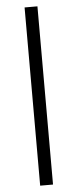

<svg xmlns="http://www.w3.org/2000/svg" viewBox="-58 -719 367 908"><g transform="rotate(-5 125.5 -265.0)"><path d="M156 158H95V-688H156Z"/></g></svg>

Font: Roundo
Style: Regular
Weight: 400
Designer: Namrata Goyal (Gurmukhi), Shiva Nallaperumal (Latin)
Foundry: Indian Type Foundry
Version: Version 1.000;PS 1.0;hotconv 1.0.88;makeotf.lib2.5.647800